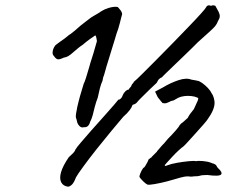

<svg xmlns="http://www.w3.org/2000/svg" viewBox="-20 -687 854 723"><path d="M237 16Q218 14 210.5 -0.5Q203 -15 210 -39Q217 -63 239 -95Q248 -103 255 -110Q262 -117 264 -124Q268 -131 285 -151Q302 -171 325 -197Q348 -223 370.5 -248Q393 -273 408.5 -291Q424 -309 426 -312Q430 -311 435 -316Q440 -321 442 -328Q445 -336 451.5 -342.5Q458 -349 465 -350Q467 -355 470.5 -358Q474 -361 475 -365Q476 -369 479.5 -372Q483 -375 484 -379Q493 -386 515.5 -408.5Q538 -431 568 -461Q598 -491 630 -524Q662 -557 690 -586Q718 -615 736 -635Q754 -655 755 -658Q761 -671 775 -665Q782 -669 791 -665Q791 -665 794.5 -658.5Q798 -652 803 -643Q808 -633 807.5 -625Q807 -617 801 -608Q797 -597 790.5 -589Q784 -581 769.5 -568Q755 -555 725 -528Q719 -522 704 -507Q689 -492 670 -474Q651 -456 633 -438.5Q615 -421 603 -409.5Q591 -398 590 -396Q586 -395 580.5 -390.5Q575 -386 570 -375Q562 -368 544.5 -351Q527 -334 512.5 -319.5Q498 -305 497 -303Q495 -300 491.5 -297.5Q488 -295 482 -293Q481 -294 479 -291Q477 -288 477 -288Q477 -284 468.5 -272.5Q460 -261 444 -247Q427 -227 399.5 -194Q372 -161 343.5 -125Q315 -89 293.5 -59.5Q272 -30 266 -19Q259 0 251.5 7.5Q244 15 237 16ZM295 -208Q292 -206 286 -208Q280 -210 275 -217.5Q270 -225 268 -238Q265 -243 265.5 -251Q266 -259 269 -273Q271 -286 273.5 -294.5Q276 -303 276 -305Q281 -325 286.5 -342.5Q292 -360 295 -371Q298 -376 304 -394.5Q310 -413 317 -438Q320 -450 324.5 -463Q329 -476 332 -487Q335 -499 338.5 -509.5Q342 -520 345 -532Q344 -538 343 -544Q342 -550 339 -554Q331 -549 318 -539.5Q305 -530 291 -518Q283 -513 274.5 -506Q266 -499 258 -492Q246 -481 237.5 -476Q229 -471 220 -470Q202 -461 195 -464.5Q188 -468 183 -476Q178 -481 178 -488.5Q178 -496 181 -503.5Q184 -511 189 -517Q193 -520 203 -527.5Q213 -535 222 -541Q228 -545 233.5 -550Q239 -555 244 -558Q245 -558 249.5 -562Q254 -566 261 -571Q273 -582 284.5 -591.5Q296 -601 311 -612Q323 -622 336 -629Q349 -636 362 -645Q375 -653 388.5 -657Q402 -661 412.5 -661.5Q423 -662 425 -659Q427 -657 433 -649.5Q439 -642 440 -634Q439 -630 436.5 -621Q434 -612 431.5 -601Q429 -590 425.5 -579.5Q422 -569 419 -561Q417 -553 412 -537.5Q407 -522 401.5 -503.5Q396 -485 390.5 -467.5Q385 -450 381 -437Q378 -428 376 -419Q374 -410 372 -405Q370 -401 368.5 -395.5Q367 -390 366 -383Q360 -370 356 -354Q352 -338 348 -319Q342 -304 337 -285Q332 -266 329 -253Q327 -247 325 -241Q323 -235 320 -230Q317 -218 311 -212.5Q305 -207 295 -208ZM535 8Q530 6 519.5 -4Q509 -14 505 -21Q505 -25 508 -33Q511 -41 515.5 -48.5Q520 -56 522 -56Q523 -56 527 -62Q531 -68 535 -76Q539 -84 539 -86L549 -94L553 -96H551L562 -107L572 -117H571L589 -138Q594 -143 599 -148.5Q604 -154 612 -164Q629 -181 642 -196Q655 -211 656 -215Q656 -215 660 -219.5Q664 -224 668 -226L687 -243Q690 -250 697 -259.5Q704 -269 710 -276L725 -309Q727 -316 726.5 -317.5Q726 -319 713 -323H714Q701 -326 687 -326Q675 -326 663 -323Q651 -320 634 -309Q630 -308 626 -307Q622 -306 617 -303Q611 -300 606 -298.5Q601 -297 592 -299Q592 -299 592 -299Q592 -299 586 -306L574 -321L564 -342L594 -358Q622 -375 652 -385Q682 -395 701 -387Q709 -386 716 -384.5Q723 -383 723 -383Q731 -382 742 -374Q753 -366 763 -355.5Q773 -345 777 -335V-336Q782 -329 785 -318.5Q788 -308 788 -300Q788 -287 781.5 -271.5Q775 -256 762 -238Q759 -233 746 -218Q733 -203 717 -185.5Q701 -168 688 -153.5Q675 -139 670 -135Q665 -132 653 -121Q641 -110 628.5 -96.5Q616 -83 607.5 -73.5Q599 -64 600 -64L603 -62Q603 -62 609 -64Q624 -70 647 -74Q670 -78 691 -80Q712 -82 718 -80Q726 -82 744 -80.5Q762 -79 775 -74Q776 -74 777.5 -73Q779 -72 780 -72Q781 -71 784 -71Q792 -68 795 -63Q798 -57 801 -54Q809 -47 812.5 -40.5Q816 -34 812.5 -30Q809 -26 796.5 -25.5Q784 -25 761 -28Q755 -28 746 -27.5Q737 -27 732 -25Q729 -24 723.5 -23.5Q718 -23 710 -23Q709 -23 707 -22.5Q705 -22 703 -22H697Q685 -24 671 -21Q657 -18 641 -13Q632 -10 609 -4Q586 2 563.5 6Q541 10 535 8Z"/></svg>

Font: Caveat Medium
Style: Regular
Weight: 500
Designer: Pablo Impallari
Foundry: Pablo Impallari
Version: Version 2.000